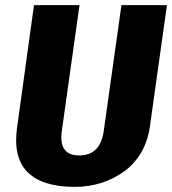

<svg xmlns="http://www.w3.org/2000/svg" viewBox="-20 -720 673 751"><path d="M273 11Q145 11 87.5 -47Q30 -105 47 -223L113 -700H291L222 -209Q215 -160 232 -136Q249 -112 290 -112Q373 -112 386 -209L455 -700H633L566 -223Q558 -168 532.5 -124Q507 -80 467 -50.5Q427 -21 377.5 -5Q328 11 273 11Z"/></svg>

Font: Pathway Extreme Condensed ExtraBold
Style: Italic
Weight: 800
Width: 3
Italic angle: -8°
Version: Version 1.001;gftools[0.9.26]